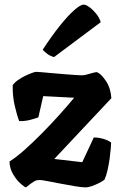

<svg xmlns="http://www.w3.org/2000/svg" viewBox="-20 -811 545 831"><path d="M92 0Q88 0 70.5 -15Q53 -30 37.5 -55.5Q22 -81 21 -112Q50 -130 86.5 -162.5Q123 -195 162 -234.5Q201 -274 237 -314Q273 -354 301 -388L167 -395L146 -303Q133 -298 110 -292Q87 -286 63 -287Q53 -313 43.5 -354.5Q34 -396 35 -442Q42 -453 56.5 -463.5Q71 -474 87.5 -482Q104 -490 117.5 -495Q131 -500 136 -500Q141 -500 160 -498.5Q179 -497 205 -494.5Q231 -492 257.5 -490Q284 -488 305 -486.5Q326 -485 335 -485Q344 -485 358 -489Q372 -493 385 -496.5Q398 -500 401 -498Q418 -491 438.5 -460.5Q459 -430 462 -386L215 -123L336 -109L386 -216Q408 -216 429 -209.5Q450 -203 461 -194Q461 -188 459.5 -169Q458 -150 454.5 -124.5Q451 -99 445.5 -74.5Q440 -50 432 -33Q423 -26 408 -18.5Q393 -11 377.5 -5.5Q362 0 350 0Q334 0 304.5 -5Q275 -10 243.5 -16Q212 -22 186 -27Q160 -32 151 -32Q138 -32 127 -25.5Q116 -19 92 0ZM214 -564Q198 -568 184.5 -578Q171 -588 165 -596Q202 -653 237 -697Q272 -741 300 -766Q328 -791 342 -791Q352 -791 367 -780Q382 -769 396 -752Q410 -735 416 -715Z"/></svg>

Font: Texturina 12pt Black
Style: Regular
Weight: 900
Designer: Guillermo Torres Carreño
Foundry: Omnibus-Type
Version: Version 1.002